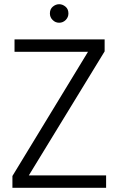

<svg xmlns="http://www.w3.org/2000/svg" viewBox="-20 -892 563 912"><path d="M39 0ZM39 0ZM484 0H39V-56L398 -646H49V-705H477V-648L117 -59H484ZM261 -784Q243 -784 230 -797Q217 -810 217 -828Q217 -849 231 -860.5Q245 -872 261 -872Q277 -872 291 -860.5Q305 -849 305 -828Q305 -810 292 -797Q279 -784 261 -784Z"/></svg>

Font: Ulagadi Sans Light
Style: Regular
Weight: 300
Designer: Ninad Kale (Devanagari), Jonny Pinhorn (Latin)
Foundry: Indian Type Foundry
Version: Version 3.01;March 29, 2020;FontCreator 12.0.0.2522 64-bit; 